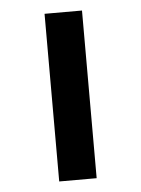

<svg xmlns="http://www.w3.org/2000/svg" viewBox="-43 -532 416 567"><g transform="rotate(-5 165.5 -248.5)"><path d="M110 0V-497H221V0Z"/></g></svg>

Font: Nunito Sans 7pt Expanded Medium
Style: Regular
Weight: 500
Width: 7
Designer: Vernon Adams
Foundry: Vernon Adams
Version: Version 3.101;gftools[0.9.27]